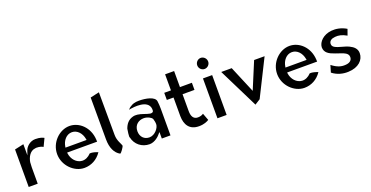

<svg xmlns="http://www.w3.org/2000/svg" viewBox="-29 -1409 4060 2101"><g transform="rotate(-20 2001.5 -359.0)"><path d="M394 -456C379 -464 351 -478 294 -478C231 -478 183 -430 170 -390L153 -340V-470L48 -447V-10H153V-201C153 -220 154 -240 156 -258V-259C165 -314 197 -377 259 -383C262 -384 267 -385 272 -385C313 -385 336 -375 351 -366Z M573 -209 572 -220H921C921 -229 921 -236 920 -245C912 -389 807 -485 694 -485C576 -485 463 -376 463 -241C463 -107 576 3 694 3C773 3 846 -34 895 -107C872 -116 832 -130 801 -127C769 -93 732 -77 696 -79C632 -83 582 -140 573 -209ZM817 -289 819 -277H573L575 -288C585 -354 631 -412 696 -412C757 -412 805 -359 817 -289Z M1114 -10C1130 -15 1162 -66 1168 -82C1162 -112 1126 -154 1126 -224L1124 -721L1020 -698L1021 -210C1021 -112 1055 -41 1114 -10Z M1403 -458H1402C1392 -453 1381 -443 1369 -428C1375 -430 1385 -432 1393 -433C1417 -436 1598 -466 1610 -352C1611 -345 1611 -338 1610 -331C1608 -310 1586 -308 1572 -310C1537 -315 1478 -343 1436 -347C1414 -349 1399 -349 1380 -343C1326 -328 1297 -288 1280 -240C1278 -235 1264 -139 1273 -141C1291 -55 1364 3 1453 3C1514 3 1566 -47 1581 -67L1598 -86V-10H1699V-320C1699 -352 1697 -382 1693 -411C1684 -464 1586 -485 1502 -485C1454 -485 1425 -474 1403 -458ZM1476 -68C1418 -68 1374 -109 1374 -176C1374 -250 1429 -287 1487 -287C1529 -287 1571 -265 1582 -244L1583 -243V-242C1589 -223 1594 -201 1594 -179C1594 -137 1542 -68 1476 -68Z M2049 -92C1999 -92 1977 -130 1977 -191V-388H2116V-471H1977V-658H1872V-471H1794V-388H1872V-171C1873 -73 1916 3 2028 3C2089 3 2126 -16 2145 -28L2114 -111C2100 -101 2079 -92 2049 -92Z M2236 -629C2236 -593 2265 -565 2299 -565C2334 -565 2363 -594 2363 -629C2363 -665 2333 -694 2299 -694C2265 -694 2236 -665 2236 -629ZM2353 -10V-474H2246V-10Z M2580 -472H2458L2688 -8L2751 -48L2963 -472H2841L2711 -160Z M3135 -209 3134 -220H3483C3483 -229 3483 -236 3482 -245C3474 -389 3369 -485 3256 -485C3138 -485 3025 -376 3025 -241C3025 -107 3138 3 3256 3C3335 3 3408 -34 3457 -107C3434 -116 3394 -130 3363 -127C3331 -93 3294 -77 3258 -79C3194 -83 3144 -140 3135 -209ZM3379 -289 3381 -277H3135L3137 -288C3147 -354 3193 -412 3258 -412C3319 -412 3367 -359 3379 -289Z M3583 -55C3640 -10 3708 5 3768 2C3887 -2 3953 -69 3953 -148C3953 -199 3919 -230 3873 -252C3821 -277 3758 -283 3716 -307C3702 -315 3688 -327 3688 -350C3688 -388 3723 -404 3759 -407C3802 -411 3840 -403 3893 -373L3918 -443C3861 -478 3797 -489 3746 -484C3648 -475 3587 -410 3584 -350C3584 -285 3633 -259 3697 -237C3734 -222 3780 -213 3811 -193C3825 -184 3841 -169 3841 -144C3841 -100 3805 -82 3764 -80C3716 -76 3668 -88 3607 -136Z"/></g></svg>

Font: Bluebird
Style: LiNrw
Weight: 300
Designer: Jasper
Foundry: Cannot Into Space Fonts
Version: Version 0.98